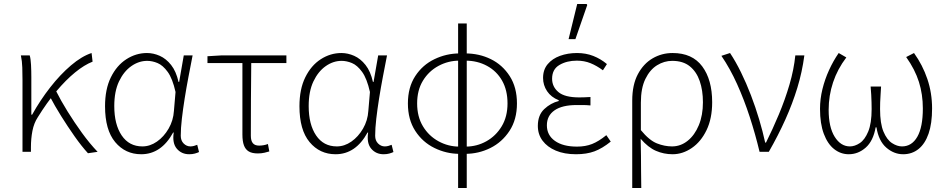

<svg xmlns="http://www.w3.org/2000/svg" viewBox="-20 -756 4719 956"><path d="M92 0V-358Q92 -387 91 -419.5Q90 -452 84 -480H128Q133 -463 134.5 -433Q136 -403 136 -372V-185H140Q180 -257 230 -321Q280 -385 333.5 -430.5Q387 -476 436 -492L441 -449Q400 -433 354 -395.5Q308 -358 260.5 -301.5Q213 -245 168 -172Q149 -143 141.5 -104.5Q134 -66 134 -23V0ZM418 7Q386 -28 351.5 -77Q317 -126 284.5 -178Q252 -230 228 -276L259 -303Q283 -255 316.5 -201Q350 -147 388 -94.5Q426 -42 466 0Z M683 12Q604 12 553.5 -48.5Q503 -109 503 -227Q503 -312 532 -371Q561 -430 609 -461Q657 -492 712 -492Q744 -492 775.5 -478Q807 -464 832 -432.5Q857 -401 869 -348H872L895 -480H939Q929 -429 918.5 -374Q908 -319 899.5 -265.5Q891 -212 885.5 -164.5Q880 -117 880 -80Q880 -56 894.5 -41.5Q909 -27 928 -27Q937 -27 946 -29.5Q955 -32 962 -35L971 1Q963 5 950.5 8.5Q938 12 922 12Q884 12 860.5 -15.5Q837 -43 845 -96H842Q783 12 683 12ZM689 -27Q727 -27 761.5 -51Q796 -75 819.5 -115.5Q843 -156 846 -204L854 -298Q839 -365 815 -398Q791 -431 764.5 -442Q738 -453 713 -453Q671 -453 633.5 -426.5Q596 -400 572.5 -350.5Q549 -301 549 -228Q549 -136 586 -81.5Q623 -27 689 -27Z M1264 8Q1235 8 1218.5 -2Q1202 -12 1194.5 -32.5Q1187 -53 1187 -86V-442H1013V-476L1080 -480H1406V-442H1231Q1230 -350 1229.5 -260Q1229 -170 1229 -80Q1229 -55 1239 -43Q1249 -31 1270 -31Q1281 -31 1292.5 -33Q1304 -35 1314 -39L1321 -2Q1312 1 1296.5 4.5Q1281 8 1264 8Z M1651 12Q1572 12 1521.5 -48.5Q1471 -109 1471 -227Q1471 -312 1500 -371Q1529 -430 1577 -461Q1625 -492 1680 -492Q1712 -492 1743.5 -478Q1775 -464 1800 -432.5Q1825 -401 1837 -348H1840L1863 -480H1907Q1897 -429 1886.5 -374Q1876 -319 1867.5 -265.5Q1859 -212 1853.5 -164.5Q1848 -117 1848 -80Q1848 -56 1862.5 -41.5Q1877 -27 1896 -27Q1905 -27 1914 -29.5Q1923 -32 1930 -35L1939 1Q1931 5 1918.5 8.5Q1906 12 1890 12Q1852 12 1828.5 -15.5Q1805 -43 1813 -96H1810Q1751 12 1651 12ZM1657 -27Q1695 -27 1729.5 -51Q1764 -75 1787.5 -115.5Q1811 -156 1814 -204L1822 -298Q1807 -365 1783 -398Q1759 -431 1732.5 -442Q1706 -453 1681 -453Q1639 -453 1601.5 -426.5Q1564 -400 1540.5 -350.5Q1517 -301 1517 -228Q1517 -136 1554 -81.5Q1591 -27 1657 -27Z M2261 180V-639H2304V180ZM2268 10Q2203 10 2143.5 -19Q2084 -48 2047.5 -104.5Q2011 -161 2011 -241Q2011 -321 2047.5 -377Q2084 -433 2143.5 -461.5Q2203 -490 2268 -490L2267 -454Q2212 -454 2163.5 -428Q2115 -402 2086 -354.5Q2057 -307 2057 -241Q2057 -175 2086 -127Q2115 -79 2163.5 -52.5Q2212 -26 2267 -26ZM2297 10 2298 -26Q2354 -26 2401.5 -52.5Q2449 -79 2478 -127Q2507 -175 2507 -241Q2507 -307 2480 -354.5Q2453 -402 2405 -428Q2357 -454 2298 -454L2297 -490Q2366 -490 2424 -461.5Q2482 -433 2518 -377Q2554 -321 2554 -241Q2554 -161 2517 -104.5Q2480 -48 2421.5 -19Q2363 10 2297 10Z M2848 12Q2790 12 2747.5 -6Q2705 -24 2681.5 -55.5Q2658 -87 2658 -129Q2658 -183 2690 -213Q2722 -243 2762 -253V-257Q2724 -272 2704 -302Q2684 -332 2684 -368Q2684 -409 2707 -436.5Q2730 -464 2768.5 -478Q2807 -492 2853 -492Q2897 -492 2934 -477.5Q2971 -463 3002 -437L2982 -406Q2951 -429 2920 -441.5Q2889 -454 2852 -454Q2802 -454 2765.5 -432.5Q2729 -411 2729 -364Q2729 -324 2760.5 -297.5Q2792 -271 2864 -271Q2878 -271 2889.5 -271.5Q2901 -272 2920 -273V-231Q2899 -233 2883.5 -233Q2868 -233 2851 -233Q2779 -233 2741 -206.5Q2703 -180 2703 -132Q2703 -83 2743 -54.5Q2783 -26 2853 -26Q2895 -26 2928 -39Q2961 -52 2999 -83L3021 -51Q2979 -17 2940 -2.5Q2901 12 2848 12ZM2811 -561 2854 -736H2901L2904 -731L2845 -561Z M3128 180V-255Q3128 -334 3156 -386.5Q3184 -439 3229.5 -465.5Q3275 -492 3329 -492Q3427 -492 3476.5 -425.5Q3526 -359 3526 -247Q3526 -166 3498 -108Q3470 -50 3424.5 -19Q3379 12 3329 12Q3285 12 3246 -5Q3207 -22 3170 -65Q3171 -18 3171.5 19.5Q3172 57 3172 95Q3172 133 3173 180ZM3326 -27Q3369 -27 3404 -55Q3439 -83 3459.5 -132.5Q3480 -182 3480 -247Q3480 -306 3464 -352.5Q3448 -399 3414.5 -426Q3381 -453 3327 -453Q3287 -453 3251.5 -431Q3216 -409 3193.5 -363Q3171 -317 3171 -245V-108Q3213 -57 3251 -42Q3289 -27 3326 -27Z M3762 0Q3741 -88 3713 -174Q3685 -260 3650 -337.5Q3615 -415 3572 -478L3615 -492Q3643 -450 3669.5 -396Q3696 -342 3719 -282Q3742 -222 3760 -161.5Q3778 -101 3790 -46H3794Q3827 -112 3858 -186Q3889 -260 3911 -335Q3933 -410 3940 -480H3985Q3974 -397 3950 -318.5Q3926 -240 3890.5 -161Q3855 -82 3808 0Z M4206 12Q4166 12 4133.5 -13.5Q4101 -39 4082 -89.5Q4063 -140 4063 -214Q4063 -263 4075 -312Q4087 -361 4108 -407Q4129 -453 4156 -492L4194 -470Q4150 -412 4128 -346Q4106 -280 4106 -209Q4106 -123 4136 -75Q4166 -27 4212 -27Q4236 -27 4261 -43.5Q4286 -60 4303 -101Q4320 -142 4320 -213Q4320 -229 4319.5 -246.5Q4319 -264 4318 -284Q4317 -304 4315 -325H4367Q4366 -304 4364.5 -284Q4363 -264 4362.5 -246.5Q4362 -229 4362 -213Q4362 -141 4379 -100.5Q4396 -60 4421.5 -43.5Q4447 -27 4471 -27Q4520 -27 4547.5 -75Q4575 -123 4575 -216Q4575 -286 4555.5 -348Q4536 -410 4492 -472L4531 -492Q4574 -432 4597.5 -362.5Q4621 -293 4621 -216Q4621 -141 4603.5 -90.5Q4586 -40 4553.5 -14Q4521 12 4477 12Q4431 12 4393 -21Q4355 -54 4344 -122H4340Q4328 -54 4290.5 -21Q4253 12 4206 12Z"/></svg>

Font: Source Sans 3 Light
Style: Regular
Weight: 300
Designer: Paul D. Hunt
Foundry: Adobe
Version: Version 3.052;hotconv 1.1.0;makeotfexe 2.6.0